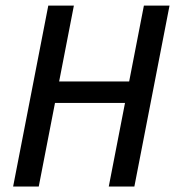

<svg xmlns="http://www.w3.org/2000/svg" viewBox="-20 -679 640 699"><path d="M376 0 435.1 -304.2H180.2L121.1 0H27.8L155.8 -658.7H249L195.3 -382.3H450.2L503.9 -658.7H597.2L469.2 0Z"/></svg>

Font: Liberation Mono
Style: Italic
Weight: 400
Italic angle: -12°
Monospace: yes
Designer: Steve Matteson
Foundry: Ascender Corporation
Version: Version 2.1.5